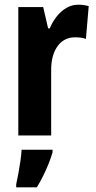

<svg xmlns="http://www.w3.org/2000/svg" viewBox="-20 -577 408 818"><path d="M313 -557Q324 -557 335.5 -555.5Q347 -554 358 -551L346 -411Q337 -415 325.5 -416.5Q314 -418 299 -418Q277 -418 258.5 -409Q240 -400 226.5 -382Q213 -364 205.5 -338.5Q198 -313 198 -279V0H58V-547H164L185 -456H192Q203 -483 221 -506Q239 -529 262.5 -543Q286 -557 313 -557ZM204 72Q197 96 186.5 122Q176 148 163.5 173Q151 198 137 221H49V208Q53 190 58 163.5Q63 137 67 109Q71 81 72 61H204Z"/></svg>

Font: Noto Sans Display Condensed
Style: Bold
Weight: 700
Width: 3
Designer: Monotype Design Team
Foundry: Monotype Imaging Inc.
Version: Version 2.003